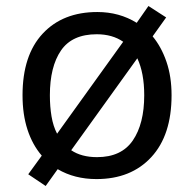

<svg xmlns="http://www.w3.org/2000/svg" viewBox="-20 -586 645 639"><path d="M551 -269Q551 -136 483.5 -63Q416 10 301 10Q228 10 172 -23L132 33L74 -6L119 -68Q88 -104 71.5 -154.5Q55 -205 55 -269Q55 -402 122 -474Q189 -546 304 -546Q377 -546 435 -510L474 -566L533 -528L488 -465Q517 -430 534 -380.5Q551 -331 551 -269ZM146 -269Q146 -231 151.5 -198.5Q157 -166 170 -141L390 -447Q354 -472 302 -472Q220 -472 183 -418Q146 -364 146 -269ZM460 -269Q460 -343 437 -392L217 -86Q251 -63 303 -63Q384 -63 422 -118.5Q460 -174 460 -269Z"/></svg>

Font: Noto Sans Mongolian
Style: Regular
Weight: 400
Designer: Monotype Design Team
Foundry: Monotype Imaging Inc.
Version: Version 3.001; ttfautohint (v1.8.4.7-5d5b)